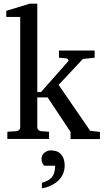

<svg xmlns="http://www.w3.org/2000/svg" viewBox="-20 -757 574 1045"><path d="M364 0H524V-39L471 -45L299 -295L431 -436L495 -443V-482H301V-443L342 -439C350 -438 356 -430 350 -422L203 -256H183V-737H142L14 -698V-665H90V-64C90 -52 80 -44 69 -43L20 -40V-1H247V-40L204 -43C193 -44 183 -52 183 -64V-227H239L364 -39ZM261 61C231 61 206 79 206 108C206 124 213 137 221 145H280C280 205 254 224 208 238V268C226 265 242 260 257 253C297 234 332 201 332 143C332 95 307 62 261 62Z"/></svg>

Font: Veleka
Style: Regular
Weight: 400
Designer: Stefan Peev, Context Ltd, 2016; SIL International, 1997-2014.
Foundry: Stefan Peev, Context Ltd, 2016
Version: Version 1.000